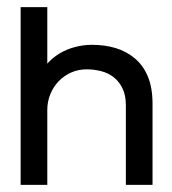

<svg xmlns="http://www.w3.org/2000/svg" viewBox="-20 -520 484 540"><path d="M38 0H113V-211Q113 -234 121.5 -255Q130 -276 145 -291.5Q160 -307 180 -316Q200 -325 224 -325Q244 -325 264 -320Q284 -315 299.5 -303Q315 -291 324.5 -271.5Q334 -252 334 -224V0H409V-228Q409 -273 396 -304.5Q383 -336 359 -356Q335 -376 304.5 -385Q274 -394 239 -394Q214 -394 190 -387.5Q166 -381 146.5 -369Q127 -357 113 -341V-500H38Z"/></svg>

Font: Advent Pro Medium
Style: Regular
Weight: 500
Designer: VivaRado, Andreas Kalpakidis
Foundry: VivaRado, Andreas Kalpakidis
Version: Version 3.000